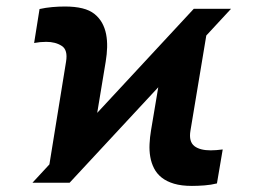

<svg xmlns="http://www.w3.org/2000/svg" viewBox="-20 -573 804 602"><path d="M134.9 -57.5 187.1 -379.6Q193.2 -416.5 173.7 -429Q154.1 -441.8 125 -441.8Q105.8 -441.8 87 -438.2L104 -544.7Q123.2 -549 143.6 -550.8Q164.1 -552.6 183.6 -552.6Q214.8 -552.6 238.1 -546.9Q261.4 -541.2 276.3 -529.1Q291.2 -517 300.1 -501.1Q308.9 -485.1 312.7 -465.9Q316.4 -446.7 315.9 -424.9Q315.3 -403.1 311.4 -379.6L284.8 -219.1L587.7 -545.5H704.5L626.8 -461.6L577.1 -163Q571.4 -128.9 589.8 -114.7Q607.2 -101.6 640.3 -101.6Q647.7 -101.6 658 -102.3Q668.3 -103 678.3 -104.4L660.2 2.1Q642 6.7 621.1 8.3Q600.1 9.9 581.7 9.9Q549 9.9 525.7 3Q502.5 -3.9 487 -16.2Q471.6 -28.4 463.1 -45.1Q454.5 -61.8 451.2 -81.1Q447.8 -100.5 448.9 -121.6Q449.9 -142.8 453.5 -164.1L476.2 -299.4L198.2 0H81.7Z"/></svg>

Font: Inter P
Style: Bold Italic
Weight: 700
Italic angle: 9.39999°
Designer: Rasmus Andersson
Foundry: rsms
Version: Version 3.018;git-588b23468